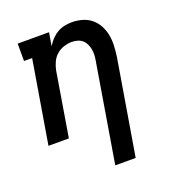

<svg xmlns="http://www.w3.org/2000/svg" viewBox="-135 -644 869 955"><g transform="rotate(-20 300.0 -166.5)"><path d="M312 205 398 -313Q401 -329 402 -344.5Q403 -360 400.5 -375Q398 -390 391.5 -404Q385 -418 374.5 -427.5Q364 -437 349 -441.5Q334 -446 318 -446Q297 -446 275.5 -439Q254 -432 237 -417Q220 -402 210.5 -381Q201 -360 197 -339L141 0H33L106 -438H63V-530H229L217 -460Q228 -478 242.5 -493.5Q257 -509 275 -519.5Q293 -530 313 -534Q333 -538 352 -538Q381 -538 408 -530Q435 -522 455.5 -504.5Q476 -487 488.5 -463Q501 -439 506 -412Q511 -385 509.5 -356Q508 -327 504 -298L420 205Z"/></g></svg>

Font: Iosevka Curly Slab SmBdExObl
Style: Regular
Weight: 600
Width: 7
Italic angle: -9°
Monospace: yes
Designer: Belleve Invis
Foundry: Belleve Invis
Version: Version 11.1.0; ttfautohint (v1.8.3)